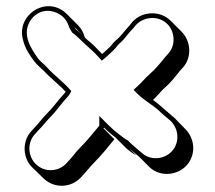

<svg xmlns="http://www.w3.org/2000/svg" viewBox="-20 -594 684 611"><path d="M311 -188C323 -176 336 -165 348 -156L383 -121C393 -114 402 -105 413 -100L389 -124C400 -114 412 -104 423 -95L458 -60C494 -29 548 -37 576 -70C605 -105 599 -154 570 -183L535 -219C533 -221 532 -222 530 -223C509 -241 490 -259 467 -276C480 -288 489 -300 500 -311C521 -328 536 -348 553 -369L562 -379C592 -412 587 -464 558 -493L523 -528C490 -561 433 -559 402 -525L393 -514C381 -501 374 -491 362 -478L354 -470C345 -463 338 -455 331 -446C326 -441 310 -426 305 -422C289 -439 276 -453 257 -468C244 -480 236 -490 221 -501C220 -504 218 -507 215 -510L250 -475C245 -491 239 -503 228 -514L193 -549C130 -612 31 -547 53 -468C59 -441 74 -419 89 -399C98 -387 110 -378 121 -367C141 -345 168 -325 189 -302C188 -301 187 -299 186 -298C163 -273 150 -253 127 -230C112 -215 105 -203 90 -188L80 -177C48 -143 53 -87 85 -59L121 -24C156 7 208 3 238 -30L248 -41C261 -55 267 -64 280 -77C304 -101 323 -125 344 -151L309 -186C310 -186 311 -187 311 -188ZM418 -295C444 -270 473 -256 491 -237C501 -227 511 -220 520 -212C547 -189 554 -145 529 -115C507 -88 462 -81 433 -106C417 -120 399 -134 387 -147C377 -152 369 -159 357 -168C345 -177 333 -188 322 -199L296 -225V-194C274 -168 257 -146 234 -123C220 -109 214 -99 202 -86L192 -75C168 -48 124 -44 96 -70C69 -94 65 -139 91 -167L101 -178C118 -195 124 -205 138 -219C162 -243 175 -265 197 -288C199 -290 200 -292 202 -295L207 -304L200 -312C179 -335 149 -358 132 -377C121 -390 108 -398 101 -408C81 -437 50 -480 74 -524C91 -555 129 -571 167 -550C186 -539 194 -526 202 -503C205 -499 207 -495 209 -491C224 -480 230 -473 247 -457C264 -441 278 -430 294 -412L304 -401L315 -410C321 -415 336 -429 342 -435C350 -443 355 -452 364 -459L373 -468C385 -482 392 -492 404 -504L413 -515C438 -541 482 -545 510 -520C536 -497 541 -452 516 -424L507 -414C490 -393 474 -373 455 -357C441 -345 431 -331 417 -319L405 -308Z"/></svg>

Font: Blanket
Style: Poster
Weight: 900
Foundry: Cannot Into Space Fonts
Version: Version 0.9